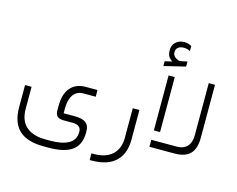

<svg xmlns="http://www.w3.org/2000/svg" viewBox="-142 -1109 1916 1554"><g transform="rotate(15 816.0 -331.5)"><path d="M369.1 -127.9Q369.1 -231 415 -283Q460.9 -335 542 -335H640.1L640.6 -278.8H539.6Q483.9 -278.8 454.8 -239.5Q425.8 -200.2 424.3 -127.9V-97.2V-82.5H439H517.1Q582 -82.5 611.1 -59.8Q640.1 -37.1 640.1 10.3V24.4Q640.1 122.6 576.7 170.4Q513.2 218.3 378.4 218.3H337.4Q198.2 218.3 130.9 155.5Q63.5 92.8 63.5 -36.6V-222.2H118.2V-36.6Q118.2 60.1 174.6 110.1Q231 160.2 337.4 160.2H378.4Q476.6 160.2 531 128.9Q585.4 97.7 585.4 33.2V27.3Q585.4 1 566.7 -12.9Q547.9 -26.9 517.1 -26.9H439.9Q402.8 -26.9 386 -42.5Q369.1 -58.1 369.1 -92.8Z M745.1 172.9Q844.7 172.9 899.4 122.8Q954.1 72.8 954.1 -20V-266.1L1009.8 -266.6V-20Q1009.8 99.6 943.1 163.6Q876.5 227.5 746.1 228.5L725.6 229V172.9Z M1152.8 -723.6Q1135.7 -737.3 1128.4 -754.4Q1121.1 -771.5 1121.1 -797.9Q1121.1 -840.8 1149.2 -866.5Q1177.2 -892.1 1221.7 -892.1Q1252 -892.1 1280.8 -875.5L1281.2 -833.5Q1272 -838.4 1263.4 -841.1Q1254.9 -843.8 1246.1 -845.2Q1237.3 -846.7 1228.5 -846.7Q1199.2 -846.7 1180.9 -833.3Q1162.6 -819.8 1162.6 -791.5Q1163.6 -753.9 1210.4 -736.3Q1217.8 -733.9 1222.7 -733.9Q1225.1 -733.9 1228 -734.9Q1229.5 -734.9 1284.2 -746.1V-704.1L1105 -660.6V-700.7L1149.4 -710.9L1164.6 -714.4ZM1165.5 -598.1H1217.3V-137.2H1165.5ZM1547.9 -176.8Q1547.9 -86.4 1505.9 -43.2Q1463.9 0 1376 0H1165V-58.6H1379.4Q1435.5 -58.6 1465.6 -91.8Q1495.6 -125 1495.6 -185.5V-622.1H1547.9Z"/></g></svg>

Font: Shabnam Thin WOL
Style: Thin-WOL
Weight: 100
Foundry: DejaVu fonts team - Redesigned by Saber Rastikerdar - Based on Vazir font
Version: Version 5.0.0